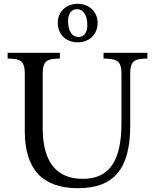

<svg xmlns="http://www.w3.org/2000/svg" viewBox="-20 -977 813 1007"><path d="M387 -755C449 -755 492 -797 492 -857C492 -915 448 -957 387 -957C326 -957 283 -915 283 -857C283 -797 326 -755 387 -755ZM391 -783C358 -783 337 -814 337 -866C337 -907 356 -929 384 -929C417 -929 438 -897 438 -845C438 -804 419 -783 391 -783ZM389 10C578 10 663 -92 663 -318V-592C663 -648 680 -667 732 -669L753 -670V-700H523V-670L544 -669C600 -666 617 -648 617 -592V-331C617 -131 552 -39 414 -39C275 -39 204 -129 204 -305V-592C204 -648 221 -667 273 -669L294 -670V-700H20V-670L41 -669C93 -667 110 -648 110 -592V-289C110 -89 203 10 389 10Z"/></svg>

Font: Hedvig Letters Serif 24pt
Style: Regular
Weight: 400
Designer: Alexander Örn & Tor Weibull
Foundry: Kanon Foundry
Version: Version 1.000